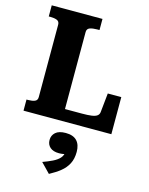

<svg xmlns="http://www.w3.org/2000/svg" viewBox="-151 -803 969 1250"><g transform="rotate(15 333.5 -177.5)"><path d="M380 -710H38V-635H49Q76 -635 93.5 -628Q111 -621 111 -599V-111Q111 -89 93.5 -82Q76 -75 49 -75H38V0H630V-250H539L526 -124Q525 -106 512.5 -96.5Q500 -87 475 -83.5Q450 -80 410 -80H296V-599Q296 -621 315 -628Q334 -635 364 -635H380ZM304 355 242 291Q278 278 307 264Q336 250 353 231.5Q370 213 371 186L386 196Q375 203 361 205.5Q347 208 332 208Q293 208 272 189.5Q251 171 251 140Q251 109 273.5 89Q296 69 342 69Q392 69 417 95Q442 121 442 170Q442 217 424.5 250.5Q407 284 376 308.5Q345 333 304 355Z"/></g></svg>

Font: Roboto Serif
Style: Bold
Weight: 700
Designer: Greg Gazdowicz
Foundry: Commercial Type
Version: Version 1.008